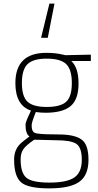

<svg xmlns="http://www.w3.org/2000/svg" viewBox="-20 -802 541 1061"><path d="M281 -782 244 -593H207L253 -782ZM58 80Q58 23 96 -11Q110 -24 143 -48Q121 -62 121 -113Q121 -127 144 -175L151 -191Q65 -219 65 -343Q65 -510 236 -510Q288 -510 328 -500L342 -497L482 -500V-465H374Q414 -428 414 -340.5Q414 -253 370.5 -216Q327 -179 232 -179Q202 -179 178 -183Q155 -126 155 -111Q155 -96 157 -88Q159 -80 165 -73Q171 -66 188 -64Q219 -59 305 -59Q391 -59 430 -31.5Q469 -4 469 81Q469 166 418.5 202.5Q368 239 251.5 239Q135 239 96.5 205.5Q58 172 58 80ZM94 79Q94 153 125.5 180Q157 207 253.5 207Q350 207 391 178.5Q432 150 432 81.5Q432 13 402 -7Q372 -27 290 -27L169 -30Q124 1 109 22.5Q94 44 94 79ZM101 -343Q101 -269 132 -240Q163 -211 238.5 -211Q314 -211 345.5 -239.5Q377 -268 377 -343Q377 -418 345.5 -448Q314 -478 238.5 -478Q163 -478 132 -447.5Q101 -417 101 -343Z"/></svg>

Font: Titillium Web
Style: Thin
Weight: 200
Version: Version 1.001;PS 57.000;hotconv 1.0.70;makeotf.lib2.5.55311